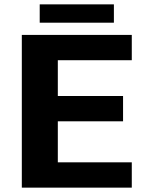

<svg xmlns="http://www.w3.org/2000/svg" viewBox="-20 -860 654 880"><path d="M584 -584H245V-420H544V-304H245V-116H584V0H80V-700H584ZM162 -840H502V-756H162Z"/></svg>

Font: Fivo Sans
Style: Regular
Weight: 700
Designer: Alexander Slobzheninov
Foundry: Alexander Slobzheninov
Version: 1.0